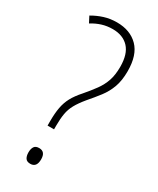

<svg xmlns="http://www.w3.org/2000/svg" viewBox="-189 -782 695 846"><g transform="rotate(30 158.5 -358.5)"><path d="M104 -199Q104 -240 109.5 -269.5Q115 -299 128.5 -324Q142 -349 167 -377Q193 -407 212.5 -434Q232 -461 242 -490.5Q252 -520 252 -561Q252 -626 222.5 -657.5Q193 -689 141 -689Q112 -689 86.5 -681Q61 -673 37 -658L21 -689Q48 -705 78 -714.5Q108 -724 142 -724Q210 -724 250 -683.5Q290 -643 290 -561Q290 -513 277.5 -479Q265 -445 243.5 -417Q222 -389 196 -359Q172 -330 159 -306.5Q146 -283 141.5 -257Q137 -231 137 -196V-177H104ZM90 -33Q90 -51 97 -62Q104 -73 122 -73Q154 -73 154 -34Q154 7 122 7Q104 7 97 -4Q90 -15 90 -33Z"/></g></svg>

Font: Noto Sans Lao UI Cond ExtLt
Style: Regular
Weight: 200
Width: 3
Designer: Monotype Design Team
Foundry: Monotype Imaging Inc.
Version: Version 2.000; ttfautohint (v1.8.4.7-5d5b)